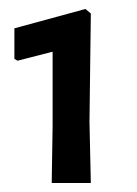

<svg xmlns="http://www.w3.org/2000/svg" viewBox="-20 -727 305 427"><path d="M170 -707 182 -697 179 -456 182 -320H95L97 -446V-612L19 -592L12 -596V-664Z"/></svg>

Font: Alegreya Sans SC Medium
Style: Regular
Weight: 500
Designer: Juan Pablo del Peral
Foundry: Huerta Tipografica
Version: Version 2.001;PS 002.001;hotconv 1.0.88;makeotf.lib2.5.64775